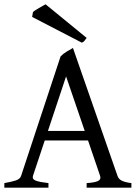

<svg xmlns="http://www.w3.org/2000/svg" viewBox="-20 -864 635 884"><path d="M370.1 -261.2 284.2 -512.2 200.7 -261.2ZM186 -217.3 131.8 -54.2Q127 -39.1 145 -32.2Q163.1 -25.4 203.1 -21V0H0V-21Q33.2 -26.9 52.7 -33.2Q72.3 -39.6 77.1 -54.2L258.8 -604Q270 -616.2 286.6 -626.2Q303.2 -636.2 315.9 -643.1L521 -54.2Q523.4 -47.4 527.8 -42Q532.2 -36.6 539.6 -32.7Q546.9 -28.8 558.1 -25.9Q569.3 -22.9 585 -21V0H378.9V-21Q417 -23.4 431.6 -30.8Q446.3 -38.1 440.9 -54.2L385.3 -217.3ZM378.9 -689.5Q372.1 -680.2 368.4 -675.5Q364.7 -670.9 356.9 -667.5L127.9 -786.1L131.8 -808.1Q135.3 -812 142.8 -816.9Q150.4 -821.8 159.2 -826.9Q168 -832 176.3 -836.7Q184.6 -841.3 189.9 -844.2Z"/></svg>

Font: Noto Serif Devanagari
Style: Regular
Weight: 400
Designer: Monotype Design Team
Foundry: Monotype Imaging Inc.
Version: Version 1.01